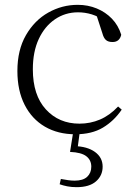

<svg xmlns="http://www.w3.org/2000/svg" viewBox="-20 -542 567 795"><path d="M292 14Q220 14 166 -17.5Q112 -49 82 -108Q52 -167 52 -248Q52 -335 87.5 -396.5Q123 -458 180 -490Q237 -522 302 -522Q344 -522 380.5 -507Q417 -492 443.5 -464.5Q470 -437 482 -398Q475 -368 446 -368Q428 -368 418.5 -376.5Q409 -385 404 -404L376 -490L419 -452Q388 -474 360 -482.5Q332 -491 303 -491Q250 -491 207.5 -462Q165 -433 140.5 -380.5Q116 -328 116 -255Q116 -148 170 -89Q224 -30 309 -30Q354 -30 394 -47Q434 -64 469 -101L484 -88Q452 -41 406 -13.5Q360 14 292 14ZM270 87 284 -1H311L300 81L287 63Q341 64 373 87Q405 110 405 148Q405 185 377.5 209Q350 233 297 233Q276 233 258.5 229.5Q241 226 227 221L232 199Q248 202 262 204Q276 206 289 206Q324 206 341 190Q358 174 358 148Q358 121 337.5 105Q317 89 270 87Z"/></svg>

Font: Noto Serif SC
Style: Regular
Weight: 200
Designer: Ryoko NISHIZUKA 西塚涼子 (kana & ideographs); Frank Grießhammer (Latin, Greek & Cyrillic); Wenlong ZHANG 张文龙 (bopomofo); San
Foundry: Adobe
Version: Version 2.001;hotconv 1.1.0;makeotfexe 2.6.0